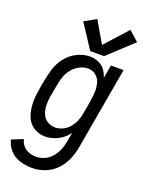

<svg xmlns="http://www.w3.org/2000/svg" viewBox="-204 -858 882 1157"><g transform="rotate(20 237.0 -279.5)"><path d="M241 -569 140 -723 215 -765 295 -628 425 -772 488 -716 330 -569ZM152 213Q111 213 73 201.5Q35 190 9 161.5Q-17 133 -26 95L47 66Q52 89 67 107Q82 125 104.5 133Q127 141 152 141Q179 141 205.5 129Q232 117 251 94.5Q270 72 280.5 46.5Q291 21 296 -6L307 -68Q303 -63 298 -57Q272 -26 235 -9Q198 8 160 8Q122 8 90 -11Q58 -30 43 -63.5Q28 -97 24.5 -134.5Q21 -172 26 -211Q31 -250 38 -289Q46 -332 57.5 -375Q69 -418 97 -456.5Q125 -495 167 -516.5Q209 -538 253 -538Q286 -538 314.5 -523Q343 -508 358 -480Q367 -464 373 -445L388 -530H469L375 6Q367 46 350 84Q333 122 302 153Q271 184 231.5 198.5Q192 213 152 213ZM198 -64Q223 -64 247.5 -75.5Q272 -87 289.5 -108.5Q307 -130 317 -154Q324 -174 329 -194L338 -243L346 -294Q351 -322 351.5 -350.5Q352 -379 344.5 -405.5Q337 -432 315.5 -449Q294 -466 266 -466Q234 -466 204 -448Q174 -430 155.5 -401Q137 -372 130 -340.5Q123 -309 117 -277Q112 -250 107.5 -222.5Q103 -195 104.5 -168Q106 -141 116 -116.5Q126 -92 148.5 -78Q171 -64 198 -64Z"/></g></svg>

Font: Iosevka SS08
Style: Italic
Weight: 400
Italic angle: -10°
Monospace: yes
Designer: Belleve Invis
Foundry: Belleve Invis
Version: 2.1.0; ttfautohint (v1.8.2)